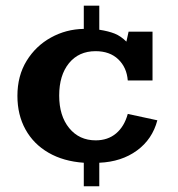

<svg xmlns="http://www.w3.org/2000/svg" viewBox="-20 -562 628 678"><path d="M275.9 95.7V12.7Q204.1 7.8 151.4 -22.7Q98.6 -53.2 70.1 -104.7Q41.5 -156.2 41.5 -223.6Q41.5 -294.4 74 -347.2Q106.4 -399.9 159.9 -429.4Q213.4 -459 275.9 -460V-542H330.6V-457Q362.8 -452.1 384.8 -443.4Q406.7 -434.6 426.3 -415L434.1 -450.2H518.6V-277.8H431.2Q427.7 -323.7 397.7 -352.5Q367.7 -381.3 317.4 -381.3Q258.3 -381.3 223.6 -338.9Q189 -296.4 189 -224.6Q189 -152.8 224.4 -109.6Q259.8 -66.4 317.9 -66.4Q360.8 -66.4 389.9 -90.8Q418.9 -115.2 431.2 -159.7L535.6 -137.2Q518.1 -70.3 463.6 -30.5Q409.2 9.3 330.6 12.7V95.7Z"/></svg>

Font: Kameron SemiBold
Style: Regular
Weight: 600
Designer: Vernon Adams
Foundry: Vernon Adams
Version: Version 1.100